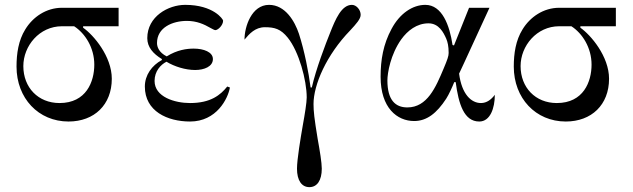

<svg xmlns="http://www.w3.org/2000/svg" viewBox="-20 -488 2606 790"><path d="M48 -214C48 -84 138 12 262 12C368 12 440 -57 440 -164C440 -256 365 -344 322 -374V-380H468V-456H235C170 -456 115 -418 84 -367C56 -322 48 -268 48 -214ZM76 -216C76 -299 142 -380 235 -380H285C330 -351 368 -292 368 -222C368 -152 335 -64 225 -64C137 -64 76 -128 76 -216Z M576 -132C576 -30 669 12 762 12C871 12 918 -82 926 -128L915 -132C887 -97 847 -64 762 -64C699 -64 616 -89 616 -155C616 -195 641 -222 665 -234C698 -214 743 -200 783 -200C820 -200 856 -214 856 -245C856 -274 818 -288 777 -288C749 -288 709 -283 666 -256C634 -272 626 -295 626 -311C626 -375 690 -402 749 -402C790 -402 820 -388 846 -373C855 -368 863 -364 866 -364C877 -364 898 -384 898 -403C898 -409 858 -468 742 -468C672 -468 586 -420 586 -331C586 -294 610 -267 646 -245V-241C605 -219 576 -179 576 -132Z M986 -325C1006 -349 1030 -376 1070 -376C1110 -376 1135 -369 1164 -333C1210 -276 1242 -158 1242 -87C1242 -66 1234 -17 1226 27C1217 79 1202 168 1202 206C1202 254 1221 282 1253 282C1285 282 1304 254 1304 206C1304 181 1296 133 1287 83C1273 -2 1270 -31 1270 -60C1270 -139 1323 -262 1421 -363C1446 -390 1464 -410 1464 -427C1464 -448 1446 -468 1428 -468C1385 -468 1360 -408 1339 -355C1320 -308 1280 -204 1263 -128H1258C1250 -190 1233 -278 1210 -349C1193 -400 1154 -468 1087 -468C1015 -468 986 -378 986 -325Z M1546 -172C1546 -44 1614 10 1684 10C1736 10 1777 -22 1816 -82C1827 -99 1841 -130 1849 -150H1855C1867 -60 1889 12 1952 12C1997 12 2016 -43 2016 -98C2002 -79 1983 -64 1959 -64C1919 -64 1880 -100 1869 -185L1890 -230L1994 -456H1910L1848 -301L1842 -303C1830 -384 1799 -468 1730 -468C1678 -468 1625 -433 1591 -369C1557 -306 1546 -242 1546 -172ZM1574 -157C1574 -188 1587 -264 1631 -326C1657 -362 1695 -392 1743 -392C1786 -392 1805 -354 1816 -329C1822 -315 1826 -298 1826 -270C1826 -257 1821 -243 1805 -205C1773 -129 1738 -46 1656 -46C1607 -46 1574 -76 1574 -157Z M2094 -214C2094 -84 2184 12 2308 12C2414 12 2486 -57 2486 -164C2486 -256 2411 -344 2368 -374V-380H2514V-456H2281C2216 -456 2161 -418 2130 -367C2102 -322 2094 -268 2094 -214ZM2122 -216C2122 -299 2188 -380 2281 -380H2331C2376 -351 2414 -292 2414 -222C2414 -152 2381 -64 2271 -64C2183 -64 2122 -128 2122 -216Z"/></svg>

Font: Old Standard
Style: Regular
Weight: 400
Designer: Alexey Kryukov <alexios@thessalonica.org.ru>
Version: Version 2.0